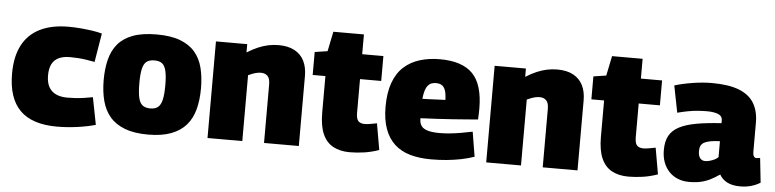

<svg xmlns="http://www.w3.org/2000/svg" viewBox="-43 -866 4369 1083"><g transform="rotate(5 2142.0 -324.5)"><path d="M22 -266Q22 -362 55.5 -426.5Q89 -491 155 -524Q221 -557 317 -557Q351 -557 385.5 -554Q420 -551 451 -546.5Q482 -542 507 -535L480 -372Q455 -377 431 -380.5Q407 -384 384 -385.5Q361 -387 339 -387Q301 -387 275.5 -374.5Q250 -362 237.5 -337Q225 -312 225 -273Q225 -234 239 -208.5Q253 -183 279.5 -170.5Q306 -158 344 -158Q368 -158 390.5 -159.5Q413 -161 437 -164.5Q461 -168 488 -173L518 -19Q473 -6 414.5 2Q356 10 300 10Q159 10 90.5 -58.5Q22 -127 22 -266Z M540 -275Q540 -339 553 -391Q566 -443 597 -480Q628 -517 681.5 -537Q735 -557 816 -557Q896 -557 949 -537Q1002 -517 1033.5 -480Q1065 -443 1078 -391Q1091 -339 1091 -275Q1091 -210 1077 -157Q1063 -104 1031 -67Q999 -30 946 -10Q893 10 816 10Q738 10 685 -10Q632 -30 600 -67Q568 -104 554 -157Q540 -210 540 -275ZM742 -275Q742 -222 749 -192Q756 -162 772.5 -150Q789 -138 816 -138Q842 -138 858 -150Q874 -162 881.5 -192Q889 -222 889 -275Q889 -327 882 -356.5Q875 -386 859.5 -398Q844 -410 816 -410Q788 -410 772 -398Q756 -386 749 -356.5Q742 -327 742 -275Z M1152 0V-547H1329V-500Q1363 -521 1391.5 -533Q1420 -545 1448 -551Q1476 -557 1506 -557Q1561 -557 1597.5 -537Q1634 -517 1651.5 -481Q1669 -445 1669 -397V0H1472V-331Q1472 -365 1458 -379Q1444 -393 1421 -393Q1410 -393 1398 -390.5Q1386 -388 1374 -383.5Q1362 -379 1349 -373V0Z M1958 10Q1902 10 1863 -11.5Q1824 -33 1804 -79Q1784 -125 1784 -200V-406H1712V-536L1784 -547L1807 -659H1980V-547H2100V-406H1980V-216Q1980 -181 1992 -168.5Q2004 -156 2028 -156Q2042 -156 2059 -159Q2076 -162 2097 -166L2123 -17Q2080 -2 2038.5 4Q1997 10 1958 10Z M2418 10Q2351 10 2299 -5Q2247 -20 2211 -53Q2175 -86 2156 -138.5Q2137 -191 2137 -264Q2137 -343 2157.5 -399.5Q2178 -456 2216 -490.5Q2254 -525 2306 -541Q2358 -557 2420 -557Q2546 -557 2605.5 -496Q2665 -435 2665 -298Q2665 -287 2664.5 -269.5Q2664 -252 2663 -237Q2636 -235 2599.5 -232Q2563 -229 2520.5 -226Q2478 -223 2432 -220.5Q2386 -218 2339 -216Q2339 -214 2339 -212Q2339 -210 2339 -207Q2340 -186 2350.5 -171.5Q2361 -157 2386.5 -149.5Q2412 -142 2454 -142Q2481 -142 2511 -145Q2541 -148 2573.5 -153.5Q2606 -159 2639 -166L2662 -26Q2624 -13 2585.5 -5.5Q2547 2 2506 6Q2465 10 2418 10ZM2340 -326Q2358 -326 2376 -327Q2394 -328 2411.5 -328.5Q2429 -329 2444 -330Q2459 -331 2470 -331Q2469 -366 2462 -385.5Q2455 -405 2442 -413Q2429 -421 2409 -421Q2396 -421 2384.5 -417Q2373 -413 2364 -402.5Q2355 -392 2349 -373.5Q2343 -355 2340 -326Z M2730 0V-547H2907V-500Q2941 -521 2969.5 -533Q2998 -545 3026 -551Q3054 -557 3084 -557Q3139 -557 3175.5 -537Q3212 -517 3229.5 -481Q3247 -445 3247 -397V0H3050V-331Q3050 -365 3036 -379Q3022 -393 2999 -393Q2988 -393 2976 -390.5Q2964 -388 2952 -383.5Q2940 -379 2927 -373V0Z M3536 10Q3480 10 3441 -11.5Q3402 -33 3382 -79Q3362 -125 3362 -200V-406H3290V-536L3362 -547L3385 -659H3558V-547H3678V-406H3558V-216Q3558 -181 3570 -168.5Q3582 -156 3606 -156Q3620 -156 3637 -159Q3654 -162 3675 -166L3701 -17Q3658 -2 3616.5 4Q3575 10 3536 10Z M3722 -157Q3722 -207 3740 -239Q3758 -271 3796 -290.5Q3834 -310 3892.5 -320.5Q3951 -331 4033 -336V-353Q4033 -376 4009.5 -386Q3986 -396 3944 -396Q3923 -396 3895.5 -394Q3868 -392 3838.5 -386.5Q3809 -381 3779 -373L3749 -525Q3795 -539 3852 -548Q3909 -557 3959 -557Q4055 -557 4113.5 -534Q4172 -511 4199 -466Q4226 -421 4226 -355V-194Q4226 -172 4232 -164.5Q4238 -157 4246 -157Q4251 -157 4256.5 -158Q4262 -159 4267 -160L4282 -21Q4260 -7 4231.5 1.5Q4203 10 4169 10Q4125 10 4096 -4.5Q4067 -19 4051 -47Q4025 -29 3999.5 -16Q3974 -3 3945 3.5Q3916 10 3879 10Q3845 10 3816 -1.5Q3787 -13 3766 -35Q3745 -57 3733.5 -87.5Q3722 -118 3722 -157ZM3920 -169Q3920 -141 3931 -128Q3942 -115 3960 -115Q3970 -115 3983.5 -118.5Q3997 -122 4011 -128.5Q4025 -135 4033 -144V-234Q4002 -233 3980.5 -229Q3959 -225 3945.5 -218Q3932 -211 3926 -199Q3920 -187 3920 -169Z"/></g></svg>

Font: Georama ExtraBold
Style: Regular
Weight: 800
Designer: Jean-Baptiste Levee
Foundry: Production Type
Version: Version 1.001